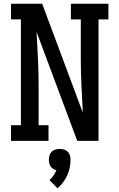

<svg xmlns="http://www.w3.org/2000/svg" viewBox="-20 -755 640 1029"><path d="M39 0V-84H92V-651H39V-735H206L424 -151Q420 -223 416.5 -295.5Q413 -368 413 -441V-651H360V-735H561V-651H508V0H394L176 -584Q180 -512 183.5 -439.5Q187 -367 187 -294V-84H240V0ZM288 254 245 210Q257 200 266.5 186Q276 172 282 157Q272 155 264 149.5Q256 144 251 136.5Q246 129 244 119.5Q242 110 242 101Q242 89 245.5 77.5Q249 66 257 58Q265 50 276.5 46.5Q288 43 300 43Q312 43 323.5 46.5Q335 50 343 58Q351 66 354.5 77.5Q358 89 358 101Q358 123 353.5 144.5Q349 166 340 185.5Q331 205 318 222.5Q305 240 288 254Z"/></svg>

Font: Iosevka Curly Slab MdEx
Style: Regular
Weight: 500
Width: 7
Monospace: yes
Designer: Belleve Invis
Foundry: Belleve Invis
Version: Version 11.1.0; ttfautohint (v1.8.3)